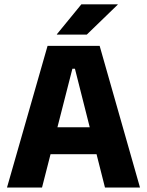

<svg xmlns="http://www.w3.org/2000/svg" viewBox="-20 -846 663 866"><path d="M169.5 0H11.5L194.5 -639H429.5L611.5 0H453.5L318 -536H306.5ZM455 -150.5H167V-272H455ZM236.5 -691.5 347 -826.5H511V-825L371.5 -690H236.5Z"/></svg>

Font: Anek Malayalam
Style: Bold
Weight: 700
Version: Version 1.003